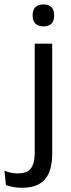

<svg xmlns="http://www.w3.org/2000/svg" viewBox="-80 -690 328 888"><path d="M80.5 -66.5V-488H161.5V-66.5ZM121 -568Q96 -568 83.5 -581.2Q71 -594.5 71 -617.5V-620Q71 -643.5 83.5 -656.5Q96 -669.5 121 -669.5Q146 -669.5 158.2 -656.5Q170.5 -643.5 170.5 -620V-617.5Q170.5 -594 158.2 -581Q146 -568 121 -568ZM20.5 178.5Q-0.5 178.5 -19.8 174.8Q-39 171 -52.5 166L-59.5 99Q-45.5 105.5 -30.2 108.8Q-15 112 2 112Q47 112 63.8 87.8Q80.5 63.5 80.5 18V-136.5H161.5V22Q161.5 71 147.8 106Q134 141 103.2 159.8Q72.5 178.5 20.5 178.5Z"/></svg>

Font: Anek Bangla Medium
Style: Regular
Weight: 400
Version: Version 1.003